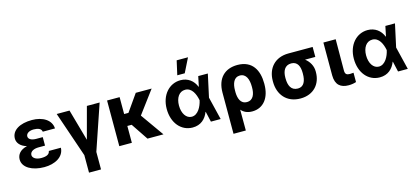

<svg xmlns="http://www.w3.org/2000/svg" viewBox="-73 -1399 4821 2215"><g transform="rotate(-15 2337.5 -291.0)"><path d="M362.9 -329.5H285.5C226.9 -329.5 192.8 -350.9 192.5 -383.5C192.8 -414.8 224.1 -442.5 284.4 -442.5C338.1 -442.5 375 -425.8 379.3 -389.9H525.2C520.2 -492.2 420.5 -552.6 291.9 -552.6C149.9 -552.6 47.9 -496.4 47.6 -395.6C47.6 -345.9 83.5 -297.6 160.2 -276.3C76 -256.4 38.7 -207 38.4 -148.4C38.7 -51.1 149.5 9.9 292.6 9.9C418 9.9 529.1 -47.2 533.4 -157.3H389.2C383.9 -120.4 352.3 -100.9 284.8 -100.9C219.1 -100.9 183.2 -130 182.5 -163C183.2 -207.4 232.2 -228 285.5 -228H362.9Z M587.4 -545.5 772.4 -4.6V204.5H915.8V-4.6L1100.1 -545.5H947.8L846.6 -168.3L740.4 -545.5Z M1338.8 -545.5H1188.9V0H1338.8V-201.3H1390.6L1525.6 0H1716.3L1520.6 -276.3L1721.2 -545.5H1531.6L1390.3 -343.8H1338.8Z M2063.2 11.4C2161.9 12.1 2222.3 -46.9 2251.8 -124.3H2254.6L2283 0H2399.5L2333.1 -272.7L2392.4 -545.5H2277.7L2253.2 -427.9L2250 -424.7C2219.5 -502.5 2153.8 -552.6 2065.7 -552.6C1931.8 -552.6 1828.1 -438.6 1828.1 -272.7C1828.1 -105.8 1925.8 10.7 2063.2 11.4ZM1974.8 -273.8C1974.8 -366.1 2018.1 -432.2 2090.2 -432.2C2171.2 -432.2 2206.3 -345.9 2220.5 -274.1L2220.9 -272.7L2220.5 -271.3C2206.3 -202.8 2161.6 -111.5 2085.6 -111.5C2019.5 -111.5 1974.8 -180 1974.8 -273.8ZM2046.5 -616.8H2135.7L2219.8 -785.5H2084.5Z M2498.6 -288.4V203.1H2645.6L2644.9 -45.8C2675.8 -10.3 2717.3 9.9 2775.6 9.9C2910.2 9.9 2991.1 -96.6 2991.1 -257.1V-267C2991.1 -422.6 2924.7 -552.6 2746.1 -552.6C2594.8 -552.6 2498.6 -459.5 2498.6 -288.4ZM2644.5 -248.6V-274.5C2644.2 -357.2 2670.8 -427.6 2741.8 -427.6C2817.8 -427.6 2843.7 -353.7 2843.7 -267V-257.1C2844.1 -185.4 2822.1 -110.4 2744 -110.4C2666.5 -110.4 2646.7 -183.9 2644.5 -248.6Z M3093.8 -269.9V-258.5C3094.1 -105.8 3186.4 9.9 3352.3 9.9C3511 9.9 3601.2 -98.7 3600.9 -238.6V-248.6C3600.9 -313.9 3566.8 -371.8 3517 -409.4H3639.6V-528.4H3350.9C3185.4 -528.4 3094.1 -416.9 3093.8 -269.9ZM3243.6 -258.5V-269.9C3244 -345.2 3272.4 -409.4 3350.9 -409.4C3426.1 -409.4 3451 -345.2 3451 -269.9V-258.5C3451 -175.8 3426.1 -109 3352.3 -109C3270.6 -109 3244 -175.8 3243.6 -258.5Z M3772.4 -545.5V-152.7C3773.1 -39.1 3832.7 6.4 3928.3 6.4C3962 6.4 3993.3 0.7 4018.1 -7.8V-119C4006 -117.9 3989.7 -116.1 3975.1 -116.1C3937.9 -116.1 3918 -127.1 3917.6 -170.8L3919.4 -545.5Z M4298.3 11.4C4397 12.1 4457.4 -46.9 4486.9 -124.3H4489.7L4518.1 0H4634.6L4568.2 -272.7L4627.5 -545.5H4512.8L4488.3 -427.9L4485.1 -424.7C4454.5 -502.5 4388.8 -552.6 4300.8 -552.6C4166.9 -552.6 4063.2 -438.6 4063.2 -272.7C4063.2 -105.8 4160.9 10.7 4298.3 11.4ZM4209.9 -273.8C4209.9 -366.1 4253.2 -432.2 4325.3 -432.2C4406.2 -432.2 4441.4 -345.9 4455.6 -274.1L4456 -272.7L4455.6 -271.3C4441.4 -202.8 4396.7 -111.5 4320.7 -111.5C4254.6 -111.5 4209.9 -180 4209.9 -273.8Z"/></g></svg>

Font: Margiela Sans
Style: Bold
Weight: 700
Designer: Stefan Endress, Andreas Faust
Version: Version 1.100;FEAKit 1.0